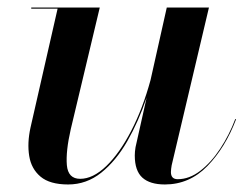

<svg xmlns="http://www.w3.org/2000/svg" viewBox="-20 -480 666 510"><path d="M245 -460 168 -137Q154.5 -77.8 157.6 -41.4Q160.8 -5 193 -5Q227 -5 262.3 -38.9Q297.6 -72.9 328.4 -132.2Q359.2 -191.5 379.9 -267.5L423 -460H535L436 -41Q435.2 -36.5 434.6 -31.6Q434 -26.8 434 -23Q434 -4 452 -4Q483 -4 512 -26.3Q541 -48.6 565 -85.1Q589 -121.5 605 -164L607 -163Q578.5 -88 530.9 -39Q483.2 10 418 10Q378.2 10 358.1 -8.2Q338 -26.5 338 -67Q338 -77 340 -89L369.6 -221.2Q348.2 -157.6 318.2 -105.1Q288.1 -52.6 248.9 -21.3Q209.8 10 161 10Q112.5 10 87.8 -10.7Q63.1 -31.4 57.6 -65.7Q52 -100 61 -141L133 -457H63V-460Z"/></svg>

Font: Bodoni* 72 Medium
Style: Italic
Weight: 500
Italic angle: -13°
Version: Version 1.002; ttfautohint (v0.97) -l 8 -r 50 -G 200 -x 14 -